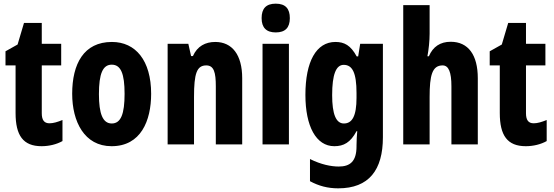

<svg xmlns="http://www.w3.org/2000/svg" viewBox="-20 -788 3024 1048"><path d="M250 -115C221 -115 208 -133 208 -170V-431H314V-549H208V-663H111L76 -545L10 -508V-431H65V-171C65 -49 106 10 207 10C248 10 289 0 321 -18V-133C294 -122 271 -115 250 -115Z M805 -276C805 -458 720 -559 591 -559C437 -559 374 -439 374 -276C374 -125 440 10 589 10C749 10 805 -129 805 -276ZM520 -274C520 -386 541 -435 590 -435C640 -435 660 -385 660 -276C660 -166 640 -114 590 -114C541 -114 520 -167 520 -274Z M1155 -559C1101 -559 1057 -536 1033 -482H1023L1008 -549H895V0H1039V-259C1039 -387 1054 -431 1106 -431C1148 -431 1158 -392 1158 -317V0H1302V-361C1302 -489 1247 -559 1155 -559Z M1485 -768C1432 -768 1408 -741 1408 -689C1408 -637 1434 -611 1485 -611C1537 -611 1562 -637 1562 -689C1562 -740 1539 -768 1485 -768ZM1557 -549H1413V0H1557Z M1811 -559C1706 -559 1647 -452 1647 -270C1647 -99 1705 10 1805 10C1856 10 1893 -10 1926 -72H1930C1928 -51 1926 -20 1926 5V11C1926 94 1890 121 1829 121C1787 121 1732 110 1672 80V201C1720 227 1769 240 1826 240C1994 240 2070 140 2070 -39V-549H1946L1935 -480H1927C1894 -541 1859 -559 1811 -559ZM1856 -434C1903 -434 1926 -392 1926 -280V-254C1926 -154 1902 -114 1857 -114C1814 -114 1793 -165 1793 -269C1793 -381 1814 -434 1856 -434Z M2325 -604V-760H2181V0H2325V-259C2325 -377 2339 -431 2396 -431C2429 -431 2444 -394 2444 -317V0H2588V-361C2588 -488 2536 -560 2440 -560C2383 -560 2343 -533 2321 -481H2313C2320 -517 2325 -565 2325 -604Z M2893 -115C2864 -115 2851 -133 2851 -170V-431H2957V-549H2851V-663H2754L2719 -545L2653 -508V-431H2708V-171C2708 -49 2749 10 2850 10C2891 10 2932 0 2964 -18V-133C2937 -122 2914 -115 2893 -115Z"/></svg>

Font: Noto Sans Gujarati UI ExtraCondensed ExtraBold
Style: Regular
Weight: 800
Width: 2
Designer: Jelle Bosma - Monotype Design Team, Universal Thirst
Foundry: Monotype Imaging Inc.
Version: Version 2.106